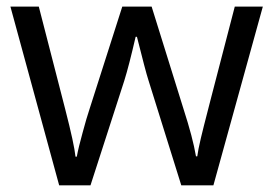

<svg xmlns="http://www.w3.org/2000/svg" viewBox="-20 -555 818 575"><path d="M619.1 0 767.1 -535.2H683.1C621.1 -296.9 586.9 -165.5 581.5 -141.1C575.7 -116.7 572.3 -98.6 570.8 -86.9H566.9C560.5 -125 547.9 -171.9 529.8 -228L434.1 -535.2H346.2L248 -228C242.2 -210.9 235.4 -187.5 227.5 -158.2C219.2 -128.4 213.4 -104.5 210 -85.9H206.1C203.6 -110.4 193.4 -157.7 175.3 -228C157.2 -298.3 130.9 -400.9 96.2 -535.2H11.2L157.2 0H251L352.1 -313C361.8 -343.8 373 -387.7 386.2 -444.8H390.1C407.2 -377 418.5 -333 424.8 -314L522.9 0Z"/></svg>

Font: Samim
Style: Regular
Weight: 400
Foundry: DejaVu fonts team - Redesigned by Saber Rastikerdar
Version: Version 4.0.5